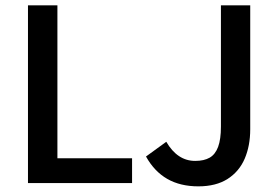

<svg xmlns="http://www.w3.org/2000/svg" viewBox="-20 -674 1021 707"><path d="M466.3 -91.3V0H83V-654.3H191.4V-91.3ZM793.5 -208V-654.3H901.4V-198.2Q901.4 -137.2 881.1 -89.8Q860.8 -42.5 818.1 -15.1Q775.4 12.2 710.4 12.2Q644 12.2 596.2 -15.1Q548.3 -42.5 517.6 -97.7L592.3 -151.9Q633.3 -81.5 698.7 -81.5Q731.4 -81.5 752.2 -93.5Q772.9 -105.5 783.2 -133.3Q793.5 -161.1 793.5 -208Z"/></svg>

Font: Varta
Style: Bold
Weight: 700
Designer: Joana Correia, Viktoriya Grabowska, Eben Sorkin
Foundry: Sorkin Type
Version: Version 1.002; ttfautohint (v1.3) -l 8 -r 24 -G 200 -x 12 -H